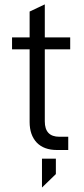

<svg xmlns="http://www.w3.org/2000/svg" viewBox="-20 -675 380 864"><path d="M181.6 -453.1V-128.9Q181.6 -59.6 247.1 -59.6H287.1V0H236.3Q177.7 0 145.5 -33.2Q113.3 -67.4 113.3 -126V-453.1H34.2V-506.8H113.3V-623L181.6 -655.3V-506.8H295.9V-453.1ZM168.9 39.1H231.4V108.4L168.9 168.9Z"/></svg>

Font: DINish
Style: Regular
Weight: 400
Designer: Bert Driehuis
Foundry: Playbeing
Version: Version 3.008; git-95204e4c-release